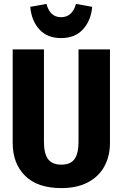

<svg xmlns="http://www.w3.org/2000/svg" viewBox="-20 -946 627 983"><path d="M543 -214Q543 -148 515 -95.5Q487 -43 431 -13Q375 17 294 17Q172 17 108.5 -46Q45 -109 45 -214V-693H205V-220Q205 -160 226 -131.5Q247 -103 294 -103Q341 -103 361.5 -131.5Q382 -160 382 -220V-693H543ZM135 -911 218 -926Q226 -894 244.5 -876Q263 -858 293 -858Q323 -858 342 -876.5Q361 -895 369 -926L452 -911Q446 -841 405 -796Q364 -751 293 -751Q222 -751 181.5 -795.5Q141 -840 135 -911Z"/></svg>

Font: Fira Sans Condensed
Style: Bold
Weight: 700
Width: 3
Designer: bBox Type GmbH & Carrois Corporate GbR & Edenspiekermann AG
Foundry: bBox Type GmbH & Carrois Corporate GbR & Edenspiekermann AG
Version: Version 4.301